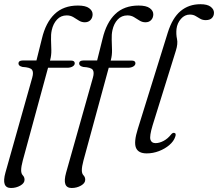

<svg xmlns="http://www.w3.org/2000/svg" viewBox="-24 -738 1062 935"><path d="M66 -428.5Q66 -443.5 87 -443.5H153.5L180 -549.5Q198.5 -628 241.8 -669.5Q285 -711 355.5 -711Q393 -711 410 -698.2Q427 -685.5 427 -668.5Q427 -651.5 416.8 -640.5Q406.5 -629.5 389 -629.5Q373 -629.5 359.8 -638Q346.5 -646.5 332.8 -654.8Q319 -663 301 -663Q272.5 -663 253.8 -643Q235 -623 228 -591Q223.5 -570 224.5 -544.8Q225.5 -519.5 226 -494.2Q226.5 -469 220.5 -446.5L219.5 -443H321.5Q340 -443 340 -430Q340 -420.5 329.5 -414.2Q319 -408 303 -408H210L87 43.5Q79 73 79 91.5Q79 107.5 87.2 116Q95.5 124.5 95.5 137.5Q95.5 154 75 165.8Q54.5 177.5 29.5 177.5Q-18.5 177.5 2.5 102.5L133 -360Q140.5 -386 132 -398Q123.5 -410 85.5 -412Q74 -415 70 -419.2Q66 -423.5 66 -428.5ZM361.5 -428.5Q361.5 -443.5 382.5 -443.5H449L475.5 -549.5Q494 -628 537.2 -669.5Q580.5 -711 651 -711Q688.5 -711 705.5 -698.2Q722.5 -685.5 722.5 -668.5Q722.5 -651.5 712.2 -640.5Q702 -629.5 684.5 -629.5Q668.5 -629.5 655.2 -638Q642 -646.5 628.2 -654.8Q614.5 -663 596.5 -663Q568 -663 549.2 -643Q530.5 -623 523.5 -591Q519 -570 520 -544.8Q521 -519.5 521.5 -494.2Q522 -469 516 -446.5L515 -443H617Q635.5 -443 635.5 -430Q635.5 -420.5 625 -414.2Q614.5 -408 598.5 -408H505.5L382.5 43.5Q374.5 73 374.5 91.5Q374.5 107.5 382.8 116Q391 124.5 391 137.5Q391 154 370.5 165.8Q350 177.5 325 177.5Q277 177.5 298 102.5L428.5 -360Q436 -386 427.5 -398Q419 -410 381 -412Q369.5 -415 365.5 -419.2Q361.5 -423.5 361.5 -428.5ZM952 -717.5Q986 -717.5 1002 -705Q1018 -692.5 1018 -676Q1018 -660.5 1008 -650.2Q998 -640 978 -640Q962 -640 950.8 -646.8Q939.5 -653.5 928.2 -660.2Q917 -667 900.5 -667Q875.5 -667 857.2 -646.2Q839 -625.5 835.5 -597Q833 -571 838 -548Q843 -525 832.5 -491.5L719 -127Q703.5 -75.5 708.5 -58.2Q713.5 -41 733.5 -41Q752 -41 772.5 -51.8Q793 -62.5 809 -83Q817 -92.5 824 -91Q836 -89 829 -71Q822 -50 800.8 -31.8Q779.5 -13.5 750.2 -2.2Q721 9 690.5 9Q649 9 638 -18.8Q627 -46.5 647 -110L793 -579Q815.5 -651 855.5 -684.2Q895.5 -717.5 952 -717.5Z"/></svg>

Font: Fraunces 9pt S000 Light
Style: Italic
Weight: 300
Italic angle: -16°
Version: Version 1.000; ttfautohint (v1.8.3)